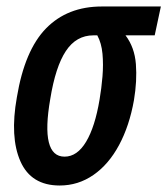

<svg xmlns="http://www.w3.org/2000/svg" viewBox="-20 -562 516 592"><path d="M164 10Q76 10 43 -64.5Q10 -139 32 -262Q56 -407 122 -474.5Q188 -542 294 -542H476L457 -453H367Q395 -416 399 -364.5Q403 -313 393 -253Q379 -174 347 -114.5Q315 -55 268 -22.5Q221 10 164 10ZM179 -79Q218 -79 245.5 -125Q273 -171 287 -255Q293 -290 296 -326.5Q299 -363 296 -396Q293 -429 280 -453H268Q215 -453 183 -404.5Q151 -356 135 -257Q104 -79 179 -79Z"/></svg>

Font: Noto Sans ExtraCondensed SemiBold
Style: Italic
Weight: 600
Width: 2
Italic angle: -12°
Designer: Monotype Design Team
Foundry: Monotype Imaging Inc.
Version: Version 2.013; ttfautohint (v1.8.4.7-5d5b)